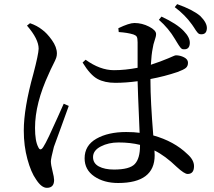

<svg xmlns="http://www.w3.org/2000/svg" viewBox="-20 -858 1040 934"><path d="M752.9 -761.7 765.6 -777.3Q840.8 -742.2 874 -707Q905.3 -674.8 903.3 -646.5Q901.4 -616.2 873 -618.2Q868.2 -618.2 864.3 -620.6Q860.4 -623 856.4 -628.4Q852.5 -633.8 849.1 -638.7Q845.7 -643.6 840.3 -652.8Q835 -662.1 831.1 -668Q800.8 -719.7 752.9 -761.7ZM290 -353.5 314.5 -342.8Q304.7 -314.5 276.4 -237.3Q248 -160.2 242.2 -143.6Q227.5 -86.9 227.5 -73.2Q227.5 -56.6 235.4 -25.9Q243.2 4.9 243.2 17.6Q243.2 55.7 208 55.7Q181.6 55.7 155.3 14.6Q130.9 -19.5 113.3 -84Q95.7 -148.4 95.7 -222.7Q95.7 -332 142.6 -500Q167 -592.8 168 -621.1Q168 -668 111.3 -733.4L126 -745.1Q160.2 -733.4 184.6 -713.9Q208 -697.3 232.4 -663.1Q256.8 -628.9 256.8 -597.7Q256.8 -586.9 253.4 -576.7Q250 -566.4 237.8 -542.5Q225.6 -518.6 217.8 -500Q150.4 -355.5 150.4 -235.4Q150.4 -171.9 166 -142.6Q175.8 -120.1 190.4 -142.6Q200.2 -157.2 219.2 -197.3Q238.3 -237.3 260.3 -287.1Q282.2 -336.9 290 -353.5ZM661.1 -149.4V-153.3Q614.3 -165 556.6 -165Q507.8 -165 470.2 -145.5Q432.6 -126 432.6 -93.8Q432.6 -63.5 460.9 -48.3Q489.3 -33.2 534.2 -33.2Q610.4 -33.2 635.7 -60.1Q661.1 -86.9 661.1 -149.4ZM711.9 -473.6V-463.9Q711.9 -368.2 725.6 -199.2Q827.1 -170.9 891.6 -108.4Q923.8 -80.1 923.8 -49.8Q923.8 -11.7 892.6 -11.7Q877 -11.7 839.8 -45.9Q783.2 -100.6 731.4 -126Q732.4 -118.2 732.4 -102.5Q732.4 32.2 554.7 32.2Q485.4 32.2 438.5 0Q391.6 -32.2 391.6 -87.9Q391.6 -150.4 448.7 -183.1Q505.9 -215.8 593.8 -215.8Q632.8 -215.8 659.2 -211.9Q649.4 -439.5 649.4 -462.9Q591.8 -455.1 541 -455.1Q489.3 -455.1 454.1 -474.1Q418.9 -493.2 381.8 -553.7L396.5 -567.4Q466.8 -516.6 534.2 -516.6Q588.9 -516.6 649.4 -528.3V-652.3Q649.4 -672.9 645 -679.7Q640.6 -686.5 628.9 -690.4Q600.6 -699.2 557.6 -702.1L555.7 -720.7Q608.4 -746.1 633.8 -746.1Q670.9 -746.1 705.1 -728.5Q739.3 -710.9 739.3 -692.4Q739.3 -680.7 732.4 -661.6Q725.6 -642.6 722.7 -622.1Q716.8 -593.8 713.9 -543Q751 -555.7 758.8 -558.6Q780.3 -566.4 798.3 -574.2Q816.4 -582 824.2 -585.4Q832 -588.9 835.9 -588.9Q856.4 -588.9 875.5 -579.1Q894.5 -569.3 894.5 -552.7Q894.5 -536.1 883.8 -527.3Q873 -518.6 843.8 -507.8Q780.3 -486.3 711.9 -473.6ZM830.1 -823.2 841.8 -837.9Q917 -811.5 954.1 -780.3Q988.3 -746.1 986.3 -718.8Q984.4 -689.5 957 -691.4Q952.1 -691.4 948.2 -693.4Q944.3 -695.3 939.9 -700.7Q935.5 -706.1 932.6 -710.4Q929.7 -714.8 923.8 -724.1Q918 -733.4 914.1 -738.3Q880.9 -785.2 830.1 -823.2Z"/></svg>

Font: GenYoMin TW TTF Medium
Style: Regular
Weight: 500
Version: Version 1.300